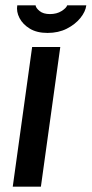

<svg xmlns="http://www.w3.org/2000/svg" viewBox="-20 -703 345 723"><path d="M28 0 101 -526H207L134 0ZM159 -579Q119 -579 92.5 -595Q66 -611 53.5 -635Q41 -659 45 -683H114Q115 -673 129 -661.5Q143 -650 168 -650Q194 -650 212 -661.5Q230 -673 233 -683H305Q302 -659 282.5 -635Q263 -611 231.5 -595Q200 -579 159 -579Z"/></svg>

Font: Archivo Narrow SemiBold
Style: Italic
Weight: 600
Italic angle: -8°
Designer: Hector Gatti
Foundry: Omnibus-Type
Version: Version 3.002